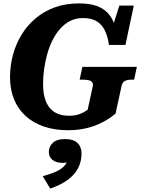

<svg xmlns="http://www.w3.org/2000/svg" viewBox="-20 -748 838 1128"><path d="M233 -254Q233 -296 239 -340.5Q245 -385 257 -428.5Q269 -472 288 -510.5Q307 -549 333 -578.5Q359 -608 392.5 -625Q426 -642 468 -642Q518 -642 549 -622.5Q580 -603 597 -567Q614 -531 620 -484H717L766 -715H681L629 -550L667 -531Q663 -577 649 -613.5Q635 -650 609.5 -675.5Q584 -701 543.5 -714.5Q503 -728 444 -728Q366 -728 302.5 -705Q239 -682 190 -641Q141 -600 107.5 -545.5Q74 -491 56.5 -427Q39 -363 39 -294Q39 -222 62.5 -164.5Q86 -107 130.5 -66.5Q175 -26 238 -4.5Q301 17 379 17Q431 17 474.5 8Q518 -1 553 -16Q588 -31 614.5 -48Q641 -65 659 -81L694 -242Q699 -265 714 -272.5Q729 -280 753 -280H768L784 -355H464L448 -280H464Q485 -280 499.5 -277Q514 -274 521 -265.5Q528 -257 525 -241L495 -103Q488 -98 473.5 -89.5Q459 -81 437 -74.5Q415 -68 384 -68Q347 -68 318.5 -80Q290 -92 271 -115.5Q252 -139 242.5 -173.5Q233 -208 233 -254ZM275 360 231 287Q276 275 306.5 261.5Q337 248 355 230Q373 212 380 187Q383 183 386 183Q389 183 392 186Q395 189 395 194Q387 201 376 205Q365 209 351 209Q310 209 288.5 191.5Q267 174 267 144Q267 112 291 90.5Q315 69 361 69Q412 69 435.5 92Q459 115 459 154Q459 200 439.5 238.5Q420 277 379.5 307.5Q339 338 275 360Z"/></svg>

Font: Roboto Serif 20pt
Style: Bold Italic
Weight: 700
Italic angle: -10°
Version: Version 1.007